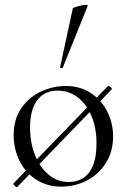

<svg xmlns="http://www.w3.org/2000/svg" viewBox="-20 -751 517 786"><path d="M49 15Q45 15 39 8.5Q33 2 36 -1L422 -399H424Q428 -399 434 -393.5Q440 -388 437 -385L51 14ZM36 -198Q36 -263 67.5 -308.5Q99 -354 148.5 -376.5Q198 -399 249 -399Q308 -399 352 -370Q396 -341 419.5 -293.5Q443 -246 443 -193Q443 -131 414 -84.5Q385 -38 336.5 -12.5Q288 13 231 13Q173 13 128.5 -15.5Q84 -44 60 -92.5Q36 -141 36 -198ZM375 -165Q375 -227 354.5 -276Q334 -325 298 -352.5Q262 -380 216 -380Q162 -380 132.5 -341Q103 -302 103 -229Q103 -168 123 -117Q143 -66 179 -36Q215 -6 260 -6Q315 -6 345 -45Q375 -84 375 -165ZM233 -472Q230 -472 227.5 -473.5Q225 -475 226 -476L278 -716Q279 -720 299 -725.5Q319 -731 331 -731Q340 -731 339 -727L237 -474Q237 -472 233 -472Z"/></svg>

Font: Cormorant
Style: Regular
Weight: 400
Designer: Christian Thalmann (Catharsis Fonts)
Foundry: Catharsis Fonts
Version: Version 4.000